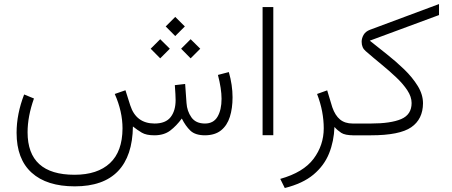

<svg xmlns="http://www.w3.org/2000/svg" viewBox="-20 -673 2248 955"><path d="M804.2 -541.5 851.6 -588.9 899.4 -541.5 851.6 -493.7ZM880.9 -430.7 928.2 -478 976.1 -430.7 928.2 -382.8ZM729.5 -430.7 776.9 -478 824.7 -430.7 776.9 -382.8ZM747.6 0Q707.5 0 685.3 -13.2Q663.1 -26.4 641.1 -43.9Q639.2 103 566.7 178.5Q494.1 253.9 352.1 253.9Q212.4 253.9 137.5 186Q62.5 118.2 62.5 -12.7Q62.5 -106 100.1 -203.1L148.9 -183.1Q117.2 -94.2 117.2 -15.1Q117.2 196.3 350.6 196.3Q464.8 196.3 526.9 138.4Q588.9 80.6 589.4 -34.2Q589.4 -118.7 550.8 -205.6L604 -224.1L627.9 -148.9Q656.7 -59.1 748.5 -58.6Q803.7 -58.6 828.6 -90.3Q853.5 -122.1 853.5 -175.3Q853.5 -186.5 852.5 -205.1Q851.6 -223.6 849.6 -249.5L900.9 -255.4L907.7 -160.6Q910.2 -120.6 931.9 -89.6Q953.6 -58.6 999.5 -58.6Q1042 -58.6 1062 -92.5Q1082 -126.5 1082 -181.6Q1082 -231 1064 -300.3L1118.2 -314.5Q1136.7 -250 1136.7 -189Q1136.7 -134.3 1123.3 -91.8Q1109.9 -49.3 1079.8 -24.9Q1049.8 -0.5 1000 0Q951.2 0 927 -23.2Q902.8 -46.4 884.3 -83.5Q857.9 -47.4 826.9 -23.7Q795.9 0 747.6 0Z M1286.1 -637.7H1339.4V-0.5H1286.1Z M1643.6 -41.5Q1641.1 29.8 1616.7 90.3Q1592.3 150.9 1539.3 195.3Q1486.3 239.7 1396.5 262.2L1374 216.8Q1488.8 184.6 1539.6 116.9Q1590.3 49.3 1590.3 -35.2Q1590.3 -75.2 1582.3 -118.2Q1574.2 -161.1 1557.1 -205.6L1607.4 -223.6L1632.8 -139.6Q1647 -98.6 1671.4 -78.6Q1695.8 -58.6 1734.4 -58.6H1753.4V0H1738.8Q1695.8 0 1677 -12.5Q1658.2 -24.9 1643.6 -41.5Z M2084 -159.2Q2083.5 -80.1 2025.4 -40Q1967.3 0 1824.7 0H1733.9V-58.6H1824.2Q1923.8 -58.6 1975.6 -80.8Q2027.3 -103 2027.3 -160.6Q2027.3 -191.4 2006.3 -223.4Q1985.4 -255.4 1951.4 -287.6Q1917.5 -319.8 1877.2 -352.8Q1836.9 -385.7 1798.8 -418.9Q1778.8 -435.5 1778.8 -465.3Q1778.8 -482.9 1788.6 -499.8Q1798.3 -516.6 1820.3 -524.9L2163.6 -652.8V-598.1L1819.3 -470.7Q1857.4 -439.9 1903.1 -404.1Q1948.7 -368.2 1990 -328.4Q2031.2 -288.6 2057.6 -245.8Q2084 -203.1 2084 -159.2Z"/></svg>

Font: Vazir Thin FD-WOL
Style: Thin-FD-WOL
Weight: 100
Designer: Saber Rastikerdar
Foundry: Saber Rastikerdar
Version: Version 30.1.0